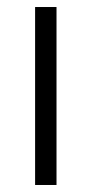

<svg xmlns="http://www.w3.org/2000/svg" viewBox="-20 -527 261 547"><path d="M141 0H80V-507H141Z"/></svg>

Font: Hind Jalandhar Light
Style: Regular
Weight: 300
Designer: Namrata Goyal
Foundry: Indian Type Foundry
Version: Version 0.702;PS 1.0;hotconv 1.0.81;makeotf.lib2.5.63406